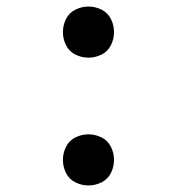

<svg xmlns="http://www.w3.org/2000/svg" viewBox="-20 -558 540 586"><path d="M250 8Q229 8 210 -1.5Q191 -11 181.5 -30Q172 -49 172 -70Q172 -91 181.5 -110Q191 -129 210 -138.5Q229 -148 250 -148Q271 -148 290 -138.5Q309 -129 318.5 -110Q328 -91 328 -70Q328 -49 318.5 -30Q309 -11 290 -1.5Q271 8 250 8ZM250 -382Q229 -382 210 -391.5Q191 -401 181.5 -420Q172 -439 172 -460Q172 -481 181.5 -500Q191 -519 210 -528.5Q229 -538 250 -538Q271 -538 290 -528.5Q309 -519 318.5 -500Q328 -481 328 -460Q328 -439 318.5 -420Q309 -401 290 -391.5Q271 -382 250 -382Z"/></svg>

Font: Iosevka SS01
Style: Regular
Weight: 400
Monospace: yes
Designer: Belleve Invis
Foundry: Belleve Invis
Version: 2.3.3; ttfautohint (v1.8.3)